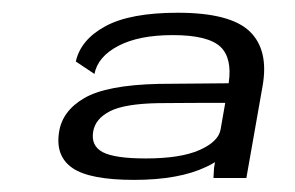

<svg xmlns="http://www.w3.org/2000/svg" viewBox="-20 -702 474 309"><path d="M323.5 -415.5 324.5 -432 326 -441Q319.5 -437 312 -433.5Q268 -412.5 196 -412.5Q124.5 -412.5 96.8 -431.5Q69 -450.5 75 -489Q80 -523.5 115.8 -544.2Q151.5 -565 235 -567Q288 -567.5 348 -568Q354 -608 335 -626.5Q315 -645.5 258 -645.5Q203.5 -645.5 170.5 -628.2Q137.5 -611 132 -583L102 -603Q110 -638.5 150 -660Q190 -681.5 266 -681.5Q350.5 -681.5 381.8 -651.5Q413 -621.5 402.5 -563L376.5 -415.5ZM335 -493.5 342.5 -536.5Q289 -536.5 234.5 -536Q180.5 -535 157 -523Q133.5 -511 130 -490.5Q126 -467.5 145.2 -457.2Q164.5 -447 214.5 -447Q270.5 -447 301 -460.5Q331.5 -474 335 -493.5Z"/></svg>

Font: Anybody ExtraExpanded Regular
Style: Italic
Weight: 400
Width: 8
Italic angle: -10°
Designer: Tyler Finck
Foundry: Etcetera Type Company
Version: Version 1.010; ttfautohint (v1.8.3) -l 8 -r 50 -G 200 -x 14 